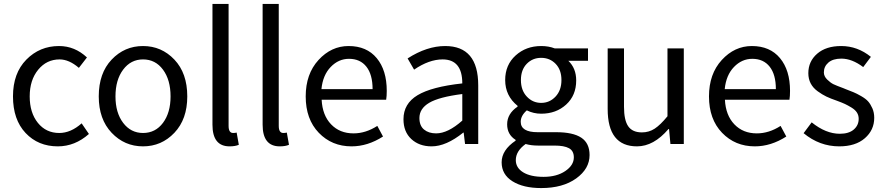

<svg xmlns="http://www.w3.org/2000/svg" viewBox="-20 -732 4496 976"><path d="M280 -498Q360 -498 422 -440L381 -387Q331 -430 283 -430Q217 -430 174 -377.5Q131 -325 131 -242Q131 -159 172.5 -107.5Q214 -56 281 -56Q340 -56 395 -105L432 -51Q361 12 274 12Q174 12 110 -56Q46 -124 46 -242Q46 -360 114 -429Q182 -498 280 -498Z M482 -242Q482 -360 547.5 -429Q613 -498 707 -498Q801 -498 866.5 -429Q932 -360 932 -242Q932 -126 866.5 -57Q801 12 707 12Q613 12 547.5 -57Q482 -126 482 -242ZM567 -242Q567 -159 606 -107.5Q645 -56 707 -56Q770 -56 808.5 -107.5Q847 -159 847 -242Q847 -326 808.5 -378Q770 -430 707 -430Q645 -430 606 -378Q567 -326 567 -242Z M1060 -98V-712H1142V-92Q1142 -56 1165 -56Q1174 -56 1183 -58L1194 4Q1176 12 1147 12Q1060 12 1060 -98Z M1315 -98V-712H1397V-92Q1397 -56 1420 -56Q1429 -56 1438 -58L1449 4Q1431 12 1402 12Q1315 12 1315 -98Z M1534 -242Q1534 -356 1599 -427Q1664 -498 1752 -498Q1844 -498 1895 -436.5Q1946 -375 1946 -270Q1946 -243 1943 -225H1615Q1619 -146 1663 -100Q1707 -54 1777 -54Q1839 -54 1898 -92L1927 -38Q1849 12 1767 12Q1667 12 1600.5 -57Q1534 -126 1534 -242ZM1614 -279H1874Q1874 -353 1842.5 -393Q1811 -433 1754 -433Q1701 -433 1661 -391.5Q1621 -350 1614 -279Z M2031 -126Q2031 -205 2102.5 -248Q2174 -291 2330 -308Q2330 -430 2230 -430Q2161 -430 2085 -378L2052 -435Q2150 -498 2243 -498Q2411 -498 2411 -298V0H2344L2337 -58H2335Q2248 12 2174 12Q2111 12 2071 -25Q2031 -62 2031 -126ZM2112 -132Q2112 -93 2135.5 -73.5Q2159 -54 2197 -54Q2257 -54 2330 -119V-254Q2212 -239 2162 -209.5Q2112 -180 2112 -132Z M2601 -17V-21Q2558 -48 2558 -100Q2558 -154 2611 -190V-194Q2548 -245 2548 -325Q2548 -402 2601 -450Q2654 -498 2731 -498Q2769 -498 2800 -486H2969V-423H2869Q2909 -385 2909 -323Q2909 -247 2858 -200.5Q2807 -154 2731 -154Q2692 -154 2658 -171Q2627 -144 2627 -113Q2627 -60 2713 -60H2807Q2893 -60 2935 -32Q2977 -4 2977 56Q2977 126 2909 175Q2841 224 2731 224Q2640 224 2585 189.5Q2530 155 2530 93Q2530 31 2601 -17ZM2602 82Q2602 121 2639.5 144Q2677 167 2743 167Q2810 167 2853.5 137.5Q2897 108 2897 68Q2897 35 2872.5 21.5Q2848 8 2799 8H2715Q2680 8 2652 0Q2602 36 2602 82ZM2657.5 -407.5Q2628 -377 2628 -325Q2628 -273 2658 -241Q2688 -209 2731 -209Q2774 -209 2804 -241Q2834 -273 2834 -325Q2834 -377 2804.5 -407.5Q2775 -438 2731 -438Q2687 -438 2657.5 -407.5Z M3069 -178V-486H3152V-189Q3152 -121 3173.5 -90Q3195 -59 3243 -59Q3279 -59 3308 -78Q3337 -97 3373 -141V-486H3456V0H3388L3381 -76H3378Q3303 12 3218 12Q3069 12 3069 -178Z M3584 -242Q3584 -356 3649 -427Q3714 -498 3802 -498Q3894 -498 3945 -436.5Q3996 -375 3996 -270Q3996 -243 3993 -225H3665Q3669 -146 3713 -100Q3757 -54 3827 -54Q3889 -54 3948 -92L3977 -38Q3899 12 3817 12Q3717 12 3650.5 -57Q3584 -126 3584 -242ZM3664 -279H3924Q3924 -353 3892.5 -393Q3861 -433 3804 -433Q3751 -433 3711 -391.5Q3671 -350 3664 -279Z M4065 -55 4106 -110Q4178 -52 4249 -52Q4295 -52 4320 -73.5Q4345 -95 4345 -128Q4345 -146 4336 -160Q4327 -174 4308 -185.5Q4289 -197 4275 -203.5Q4261 -210 4234 -220Q4202 -231 4181 -241Q4160 -251 4136.5 -268Q4113 -285 4101 -308Q4089 -331 4089 -360Q4089 -420 4134 -459Q4179 -498 4256 -498Q4339 -498 4407 -443L4368 -391Q4311 -434 4257 -434Q4214 -434 4191 -414Q4168 -394 4168 -364Q4168 -344 4185 -327.5Q4202 -311 4216.5 -304Q4231 -297 4269 -283Q4274 -281 4276 -280Q4304 -269 4319 -263Q4334 -257 4357.5 -243.5Q4381 -230 4393 -216.5Q4405 -203 4414.5 -181.5Q4424 -160 4424 -133Q4424 -71 4376.5 -29.5Q4329 12 4246 12Q4146 12 4065 -55Z"/></svg>

Font: RibengUni
Style: Regular
Weight: 400
Designer: (1) Dr. Andrew Glass (Senior Program Manager at Microsoft Corporation)
(2) Bivuti Chakma (Chakma Font Designer & Keyboar
Foundry: Bivuti Chakma
Version: Version 2.2022; Updated on: 03 June 2022; Friday